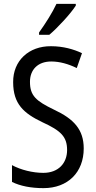

<svg xmlns="http://www.w3.org/2000/svg" viewBox="-20 -963 494 993"><path d="M372 -934V-943H272C251 -898 217 -844 182 -795V-783H235C278 -819 347 -894 372 -934ZM413 -195C413 -293 362 -348 259 -396C166 -441 135 -468 135 -540C135 -602 175 -645 245 -645C289 -645 334 -632 377 -611L404 -688C362 -708 307 -724 244 -724C129 -725 47 -649 48 -538C48 -425 103 -377 199 -331C295 -287 327 -256 327 -187C327 -120 283 -69 204 -69C150 -69 88 -84 42 -109V-22C85 -1 140 10 205 10C331 10 413 -72 413 -195Z"/></svg>

Font: Noto Sans Gujarati UI Condensed
Style: Regular
Weight: 400
Width: 3
Designer: Jelle Bosma - Monotype Design Team, Universal Thirst
Foundry: Monotype Imaging Inc.
Version: Version 2.106